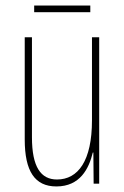

<svg xmlns="http://www.w3.org/2000/svg" viewBox="-20 -661 448 691"><path d="M305 -641H103V-617H305ZM337 -527H311V-228C311 -82 261 -15 185 -15C127 -15 95 -60 95 -167V-527H69V-159C69 -45 105 10 183 10C268 10 300 -54 314 -112H316L317 0H337Z"/></svg>

Font: Noto Sans Georgian ExtraCondensed Thin
Style: Regular
Weight: 100
Width: 2
Designer: Monotype Design Team, Akaki Razmadze
Foundry: Google LLC
Version: Version 2.005